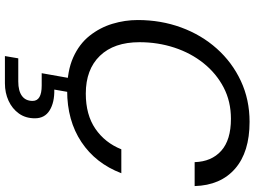

<svg xmlns="http://www.w3.org/2000/svg" viewBox="-144 -608 1011 762"><g transform="rotate(90 361.0 -226.5)"><path d="M339 12Q261 12 207.5 -12Q154 -36 121.5 -77Q89 -118 74 -167.5Q59 -217 59 -268Q59 -360 88.5 -440.5Q118 -521 172.5 -582Q227 -643 301 -677.5Q375 -712 463 -712Q583 -712 649 -654.5Q715 -597 718 -494H623Q621 -561 578 -599.5Q535 -638 451 -638Q382 -638 326.5 -609Q271 -580 230.5 -529.5Q190 -479 168.5 -413.5Q147 -348 147 -275Q147 -174 201 -118Q255 -62 351 -62Q435 -62 490.5 -100Q546 -138 572 -203H667Q628 -101 543 -44.5Q458 12 339 12ZM202 259 211 206H303Q340 206 360 191.5Q380 177 380 149Q380 113 319 113H270L293 -17H349L335 63Q386 62 417.5 81.5Q449 101 449 140Q449 177 430 203.5Q411 230 379.5 244.5Q348 259 310 259Z"/></g></svg>

Font: Rethink Sans
Style: Italic
Weight: 400
Italic angle: -10°
Designer: The Rethink Sans project authors (Hans Thiessen). DM Sans designed by Colophon Foundry.
Foundry: Rethink Communications LLC
Version: Version 1.001